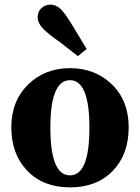

<svg xmlns="http://www.w3.org/2000/svg" viewBox="-20 -796 605 831"><path d="M283 -449Q198 -449 198 -243Q198 -37 283 -37Q367 -37 367 -243Q367 -449 283 -449ZM537 -245Q537 -128 468 -56.5Q399 15 283 15Q167 15 98 -57Q29 -129 29 -245Q29 -359 101.5 -430Q174 -501 283 -501Q392 -501 464.5 -430.5Q537 -360 537 -245ZM355 -584 317 -553 239 -614Q184 -652 163.5 -675Q143 -698 143 -721Q143 -746 159.5 -761Q176 -776 198 -776Q223 -776 243.5 -756Q264 -736 300 -675Z"/></svg>

Font: TypoPRO Source Serif Pro
Style: Bold
Weight: 700
Designer: Frank Grießhammer
Foundry: Adobe Systems Incorporated
Version: Version 1.017;PS 1.0;hotconv 1.0.79;makeotf.lib2.5.61930